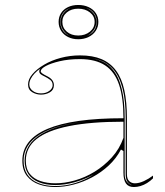

<svg xmlns="http://www.w3.org/2000/svg" viewBox="-20 -738 666 773"><path d="M302 -515Q353 -515 388.5 -500Q424 -485 447 -454Q470 -423 480.5 -375Q491 -327 491 -262V-37Q491 -17 500.5 -8.5Q510 0 523 0Q540 0 559.5 -9Q579 -18 596 -31V-20Q585 -9 572 -1Q559 7 545.5 11Q532 15 519 15Q497 15 487 0.5Q477 -14 477 -43Q477 -76 477 -91.5Q477 -107 477 -114.5Q477 -122 477 -130L467 -136Q448 -100 418 -72Q388 -44 351.5 -24.5Q315 -5 276.5 5Q238 15 203 15Q167 15 137 4.5Q107 -6 88.5 -29.5Q70 -53 70 -91Q70 -176 171 -219Q272 -262 477 -262Q477 -344 459.5 -396.5Q442 -449 403.5 -474.5Q365 -500 302 -500Q256 -500 220 -491.5Q184 -483 164 -472Q144 -461 144 -451Q144 -447 150 -442.5Q156 -438 172 -430Q197 -417 197 -395Q197 -376 181 -366.5Q165 -357 145 -357Q126 -357 109.5 -367Q93 -377 93 -398Q93 -419 110.5 -439.5Q128 -460 157.5 -477.5Q187 -495 224.5 -505Q262 -515 302 -515ZM477 -248Q346 -248 258.5 -230.5Q171 -213 127.5 -178.5Q84 -144 84 -91Q84 -58 100 -38Q116 -18 143 -9Q170 0 203 0Q240 0 281 -11.5Q322 -23 360.5 -46.5Q399 -70 430 -104Q461 -138 477 -183ZM203 11Q244 11 284 -1.5Q324 -14 358 -36Q320 -15 279.5 -4Q239 7 203 7Q164 7 136 -4.5Q108 -16 93.5 -38Q79 -60 79 -91Q79 -157 146 -198Q213 -239 337 -249Q210 -239 142.5 -198Q75 -157 75 -91Q75 -58 90 -35.5Q105 -13 134 -1Q163 11 203 11ZM349 -504Q375 -499 396 -488.5Q417 -478 433 -459Q458 -430 470 -380.5Q482 -331 482 -262V-37Q482 -28 484 -20.5Q486 -13 490 -7.5Q494 -2 500 2Q502 4 505 5.5Q508 7 512 8Q497 1 491.5 -9Q486 -19 486 -37V-262Q486 -332 473.5 -381Q461 -430 435 -460Q424 -472 411 -481Q398 -490 382.5 -495.5Q367 -501 349 -504ZM145 -362Q165 -362 178.5 -372Q192 -382 192 -395Q192 -409 182 -416.5Q172 -424 160 -430Q153 -433 145.5 -438Q138 -443 138 -451Q138 -457 143 -462Q129 -453 119 -442Q109 -431 103.5 -420Q98 -409 98 -398Q98 -383 111.5 -372.5Q125 -362 145 -362ZM295 -718Q318 -718 336.5 -709.5Q355 -701 365.5 -685.5Q376 -670 376 -650Q376 -630 365.5 -614Q355 -598 336.5 -589Q318 -580 295 -580Q272 -580 254 -589Q236 -598 226 -614Q216 -630 216 -650Q216 -670 226 -685.5Q236 -701 254 -709.5Q272 -718 295 -718ZM295 -703Q267 -703 249 -688Q231 -673 231 -650Q231 -626 249 -610.5Q267 -595 295 -595Q323 -595 342 -610.5Q361 -626 361 -650Q361 -673 342 -688Q323 -703 295 -703ZM264 -592Q246 -600 235 -615.5Q224 -631 224 -650Q224 -669 235 -684Q246 -699 264 -706Q251 -702 242 -694Q233 -686 228 -675Q223 -664 223 -650Q223 -636 228 -624.5Q233 -613 242 -605Q251 -597 264 -592ZM327 -592Q340 -597 349.5 -605Q359 -613 364 -624.5Q369 -636 369 -650Q369 -664 364 -675Q359 -686 349.5 -694Q340 -702 327 -706Q345 -699 356.5 -684.5Q368 -670 368 -650Q368 -631 356.5 -615.5Q345 -600 327 -592Z"/></svg>

Font: Kalnia Glaze Thin
Style: Regular
Weight: 100
Version: Version 1.110